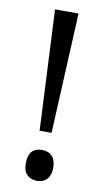

<svg xmlns="http://www.w3.org/2000/svg" viewBox="-80 -703 408 755"><g transform="rotate(10 124.0 -325.0)"><path d="M147.9 -182.6H100.1L77.1 -663.1H170.9ZM68.8 -47.9Q68.8 -109.9 123.5 -109.9Q149.4 -109.9 163.8 -94Q178.2 -78.1 178.2 -47.9Q178.2 -19 163.8 -2.9Q149.4 13.2 123.5 13.2Q99.6 13.2 84.2 -1.2Q68.8 -15.6 68.8 -47.9Z"/></g></svg>

Font: Bpm'online Open Sans
Style: Regular
Weight: 400
Foundry: Ascender Corporation
Version: Version 1.10